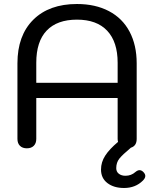

<svg xmlns="http://www.w3.org/2000/svg" viewBox="-20 -730 769 958"><path d="M705 148Q705 159 693 171Q656 208 599 208Q548 208 516 183.5Q484 159 484 116Q484 79 505 46.5Q526 14 569 -22Q567 -30 567 -37V-241H161V-37Q161 -15 148.5 -2.5Q136 10 114 10Q92 10 79.5 -2.5Q67 -15 67 -37V-414Q67 -553 146 -631.5Q225 -710 364 -710Q456 -710 523.5 -674.5Q591 -639 626.5 -572Q662 -505 662 -414V-37Q662 -2 633 7Q591 42 575.5 61.5Q560 81 560 109Q560 127 573 137Q586 147 606 147Q635 147 656 128Q667 119 676 119Q686 119 695 128Q705 138 705 148ZM567 -417Q567 -521 515 -576.5Q463 -632 364 -632Q265 -632 213 -577.5Q161 -523 161 -417V-317H567Z"/></svg>

Font: Kodchasan Medium
Style: Regular
Weight: 500
Designer: Katatrad Aksorn Co.,Ltd.
Foundry: Cadson Demak Co.,Ltd.
Version: Version 1.000; ttfautohint (v1.6)